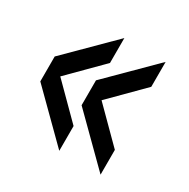

<svg xmlns="http://www.w3.org/2000/svg" viewBox="-101 -604 576 584"><g transform="rotate(30 186.5 -312.0)"><path d="M177 -114 21.5 -268V-355.5L177 -510V-422.5L66.5 -311.5L177 -201ZM322 -114 166.5 -268V-355.5L322 -510V-422.5L211.5 -311.5L322 -201Z"/></g></svg>

Font: Big Shoulders Stencil Text Medium
Style: Regular
Weight: 500
Designer: Patric King
Foundry: XO Type Co
Version: Version 1.000